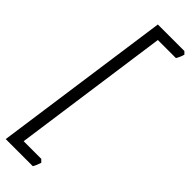

<svg xmlns="http://www.w3.org/2000/svg" viewBox="-313 -789 962 962"><g transform="rotate(45 167.5 -308.5)"><path d="M322 -781H134L1 164H193C200 153 207 135 211 122L197 108H72L189 -726H317C322 -734 331 -752 335 -768Z"/></g></svg>

Font: Oxford Ugaritic Clay
Style: Regular
Weight: 400
Designer: Jacob Thomas
Foundry: Bengal Creative Media Limited
Version: Version 1.000